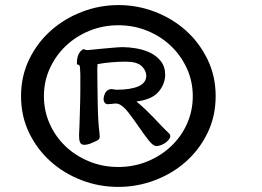

<svg xmlns="http://www.w3.org/2000/svg" viewBox="-20 -692 1040 762"><path d="M450.2 -671.9Q525.4 -671.9 595.2 -645Q665 -618.2 718.3 -570.3Q771.5 -522.5 803.7 -456.1Q835.9 -389.6 835.9 -310.5Q835.9 -231.4 804.2 -165.5Q772.5 -99.6 719.2 -51.8Q666 -3.9 595.7 22.9Q525.4 49.8 449.2 49.8Q373 49.8 303.2 22.9Q233.4 -3.9 180.2 -51.8Q127 -99.6 95.2 -165.5Q63.5 -231.4 63.5 -310.5Q63.5 -389.6 95.7 -456.1Q127.9 -522.5 181.6 -570.3Q235.4 -618.2 305.2 -645Q375 -671.9 450.2 -671.9ZM450.2 -591.8Q388.7 -591.8 335 -569.8Q281.2 -547.9 241.2 -509.8Q201.2 -471.7 177.7 -420.4Q154.3 -369.1 154.3 -310.5Q154.3 -252 177.2 -200.7Q200.2 -149.4 240.2 -111.3Q280.3 -73.2 334 -51.3Q387.7 -29.3 449.2 -29.3Q510.7 -29.3 564.5 -51.3Q618.2 -73.2 658.7 -111.3Q699.2 -149.4 722.2 -200.7Q745.1 -252 745.1 -310.5Q745.1 -369.1 721.7 -420.4Q698.2 -471.7 658.2 -509.8Q618.2 -547.9 564.5 -569.8Q510.7 -591.8 450.2 -591.8ZM327.1 -493.2Q331.1 -493.2 348.1 -495.1Q365.2 -497.1 387.2 -499Q409.2 -501 431.6 -502.9Q454.1 -504.9 467.8 -504.9Q491.2 -504.9 520.5 -500Q549.8 -495.1 575.7 -482.9Q601.6 -470.7 618.7 -448.7Q635.7 -426.8 635.7 -392.6Q633.8 -355.5 607.9 -326.2Q582 -296.9 521.5 -289.1Q543.9 -270.5 559.1 -255.9Q574.2 -241.2 588.4 -226.6Q602.5 -211.9 617.2 -196.3Q631.8 -180.7 653.3 -160.2Q658.2 -152.3 653.8 -144Q649.4 -135.7 640.6 -128.4Q631.8 -121.1 620.6 -116.7Q609.4 -112.3 600.6 -112.3Q587.9 -112.3 569.8 -135.3Q551.8 -158.2 531.7 -187.5Q511.7 -216.8 490.7 -244.1Q469.7 -271.5 451.2 -279.3Q441.4 -282.2 432.6 -280.8Q423.8 -279.3 417 -279.3Q402.3 -276.4 396.5 -283.2Q390.6 -290 391.1 -300.3Q391.6 -310.5 396.5 -320.8Q401.4 -331.1 409.2 -335Q418 -339.8 427.7 -337.9Q437.5 -335.9 443.4 -335.9Q499 -335.9 529.8 -349.6Q560.5 -363.3 560.5 -391.6Q560.5 -412.1 542 -429.7Q523.4 -447.3 479.5 -447.3Q452.1 -447.3 422.4 -444.8Q392.6 -442.4 367.2 -437.5Q366.2 -429.7 366.2 -421.9Q366.2 -414.1 366.2 -407.2Q366.2 -387.7 366.7 -354.5Q367.2 -321.3 367.7 -285.6Q368.2 -250 370.1 -216.8Q372.1 -183.6 375 -163.1V-157.2Q375 -155.3 375.5 -154.3Q376 -153.3 376 -151.4Q376 -139.6 366.7 -134.8Q357.4 -129.9 335.9 -121.1Q323.2 -117.2 314.5 -117.2Q302.7 -117.2 298.3 -126Q293.9 -134.8 293.9 -151.4V-160.2Q294.9 -169.9 295.4 -192.9Q295.9 -215.8 296.9 -242.2Q297.9 -268.6 298.3 -293.9Q298.8 -319.3 298.8 -334V-378.9V-398.4Q298.8 -406.2 297.9 -414.6Q296.9 -422.9 296.9 -428.7Q294.9 -434.6 290 -435.1Q285.2 -435.5 285.2 -440.4Q285.2 -444.3 285.6 -451.7Q286.1 -459 288.6 -467.8Q291 -476.6 296.4 -484.4Q301.8 -492.2 311.5 -497.1Q315.4 -496.1 319.3 -494.6Q323.2 -493.2 327.1 -493.2Z"/></svg>

Font: JasonHandwriting4
Style: Regular
Weight: 400
Version: Version 1.01.21